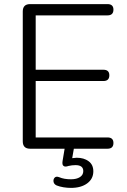

<svg xmlns="http://www.w3.org/2000/svg" viewBox="-20 -725 617 936"><path d="M326 191Q308 191 289.5 188Q271 185 256 179Q243 173 241 161Q239 149 246.5 141Q254 133 269 139Q292 149 326 149Q353 149 369.5 138.5Q386 128 386 109Q386 80 348 80Q331 80 314 84Q297 90 290 84Q282 79 285 60L295 0H127Q91 0 91 -36V-669Q91 -705 127 -705H504Q533 -705 533 -678Q533 -650 504 -650H154V-385H484Q513 -385 513 -358Q513 -330 484 -330H154V-55H504Q533 -55 533 -28Q533 0 504 0H340L332 46L354 44Q389 44 412 61Q435 78 435 110Q435 147 405 169Q375 191 326 191Z"/></svg>

Font: Chiron GoRound TC L
Style: Regular
Weight: 300
Designer: Ryoko NISHIZUKA 西塚涼子 (kana, bopomofo & ideographs); Paul D. Hunt (Latin, Greek & Cyrillic); Sandoll Communications 산돌커뮤니
Foundry: Adobe
Version: Version 1.000;hotconv 1.1.1;makeotfexe 2.6.0